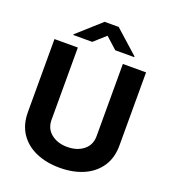

<svg xmlns="http://www.w3.org/2000/svg" viewBox="-165 -1056 1059 1188"><g transform="rotate(20 364.5 -462.0)"><path d="M513.5 -727.3H666.2V-246.4Q666.2 -164.1 627.5 -106.7Q588.8 -49.4 520.8 -19.5Q452.8 10.3 364.7 10.3Q276.6 10.3 208.5 -19.5Q140.3 -49.4 101.7 -106.7Q63.2 -164.1 63.2 -246.4V-727.3H217V-251.8Q217 -193.5 259.1 -160.2Q301.1 -126.8 364.7 -126.8Q429.3 -126.8 471.4 -160.2Q513.5 -193.5 513.5 -251.8ZM288.7 -790.8 364.7 -859 440.3 -790.8H565V-795.8L410.9 -933.6H318.2L164.4 -795.8V-790.8Z"/></g></svg>

Font: Inter UI
Style: Bold
Weight: 700
Designer: Rasmus Andersson
Foundry: rsms
Version: 3.2;8d6f07862